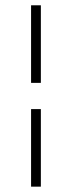

<svg xmlns="http://www.w3.org/2000/svg" viewBox="-20 -554 268 718"><path d="M96.2 -244.1V-534.2H132.8V-244.1ZM96.2 144V-146H132.8V144Z"/></svg>

Font: Scheherazade
Style: Regular
Weight: 400
Designer: SIL International
Foundry: SIL International
Version: Version 2.100 (build 932/914)